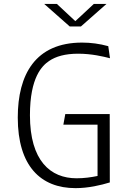

<svg xmlns="http://www.w3.org/2000/svg" viewBox="-20 -962 660 994"><path d="M549.5 -660.5 540.5 -723C495 -735.5 450.5 -741.5 405 -741.5C163 -741.5 72 -576 72 -353.5C72 -102.5 190.5 12 371 12C438 12 502.5 -3.5 548.5 -17.5L548 -371.5H318L308 -316.5H485V-51C451 -44 415 -39 376.5 -39C241.5 -39 135 -129 135 -365.5C135 -562 198 -622 234.5 -646.5C269 -670 317.5 -684 384.5 -684C455 -684 516 -669 549.5 -660.5ZM209 -941.5H274.5L370 -852.5L465.5 -941.5H531L399 -825H341Z"/></svg>

Font: Monaspace Argon ExtraLight
Style: Regular
Weight: 200
Designer: Riley Cran & the Lettermatic Team
Foundry: Lettermatic
Version: Version 1.000 (Monaspace Argon)